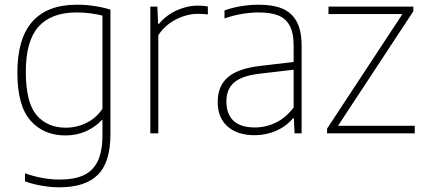

<svg xmlns="http://www.w3.org/2000/svg" viewBox="-20 -568 1816 818"><path d="M86.5 204.5V170.5Q163 197 233.5 197Q296.5 197 336.5 178.5Q376.5 160 396.5 118.2Q416.5 76.5 416.5 6V-56.5H413.5Q386.5 -27 346.8 -9Q307 9 258.5 9Q166 9 110 -54.2Q54 -117.5 54 -259Q54 -548 308.5 -548Q344.5 -548 381.5 -542.5Q418.5 -537 450.5 -527V3.5Q450.5 123.5 396.8 176.8Q343 230 233 230Q198 230 158 223.2Q118 216.5 86.5 204.5ZM416.5 -104.5V-501.5Q394 -507.5 365 -511.2Q336 -515 306.5 -515Q198.5 -515 144.2 -454.5Q90 -394 90 -263Q90 -132 135.5 -78Q181 -24 260.5 -24Q306.5 -24 348.2 -44.5Q390 -65 416.5 -104.5Z M620.5 -540H650.5L653.5 -466.5H657.5Q687.5 -503 732.2 -523.5Q777 -544 823.5 -544Q846.5 -544 865.5 -540.5V-506.5Q848 -509 823 -509Q777 -509 730.2 -485.5Q683.5 -462 654.5 -418V0H620.5Z M1265 -373V0H1235L1232 -64H1228Q1200 -30 1157 -11Q1114 8 1064.5 8Q991.5 8 949.5 -29.2Q907.5 -66.5 907.5 -133.5Q907.5 -201.5 950.8 -238.8Q994 -276 1087 -287L1231 -304V-373Q1231 -428 1214 -459Q1197 -490 1164.8 -502.5Q1132.5 -515 1082 -515Q1049 -515 1011.2 -508.8Q973.5 -502.5 936.5 -489.5V-523.5Q967 -535 1006.2 -541.5Q1045.5 -548 1082 -548Q1142.5 -548 1182.5 -531.5Q1222.5 -515 1243.8 -476.5Q1265 -438 1265 -373ZM1231 -110V-271L1086 -254Q1011.5 -245.5 978 -217Q944.5 -188.5 944.5 -136.5Q944.5 -81.5 975 -53.2Q1005.5 -25 1066 -25Q1112.5 -25 1155.5 -45.8Q1198.5 -66.5 1231 -110Z M1420 -32H1747V0H1373.5V-20L1694.5 -508H1379.5V-540H1741V-520Z"/></svg>

Font: Encode Sans Thin
Style: Regular
Weight: 250
Designer: Multiple Designers
Foundry: Impallari Type
Version: Version 2.000